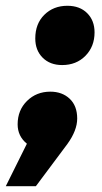

<svg xmlns="http://www.w3.org/2000/svg" viewBox="-76 -514 354 664"><path d="M251 -402Q251 -353 219.5 -321Q188 -289 139 -289Q97 -289 71.5 -314.5Q46 -340 46 -381Q46 -432 77.5 -463Q109 -494 157 -494Q200 -494 225.5 -468.5Q251 -443 251 -402ZM191 -104Q191 -63 157 -16L48 130H-56L17 -17Q-15 -43 -15 -84Q-15 -133 17.5 -165Q50 -197 98 -197Q139 -197 165 -172.5Q191 -148 191 -104Z"/></svg>

Font: Gontserrat Black
Style: Italic
Weight: 900
Italic angle: -11.3°
Designer: Julieta Ulanovsky
Foundry: Julieta Ulanovsky
Version: Version 6.001